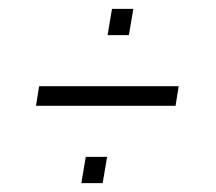

<svg xmlns="http://www.w3.org/2000/svg" viewBox="-20 -471 486 432"><path d="M61 -233 68 -277H382L375 -233ZM163 -59 173 -118H221L211 -59ZM222 -392 232 -451H280L270 -392Z"/></svg>

Font: Archivo ExtraCondensed Thin
Style: Italic
Weight: 250
Width: 2
Italic angle: -10°
Designer: Hector Gatti
Foundry: Omnibus-Type
Version: Version 2.001